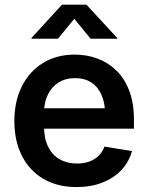

<svg xmlns="http://www.w3.org/2000/svg" viewBox="-20 -777 623 809"><path d="M302.7 11.2Q221.7 11.2 162.8 -23.4Q104 -58.1 72.3 -120.6Q40.5 -183.1 40.5 -267.1Q40.5 -349.6 72 -412.8Q103.5 -476.1 160.9 -511.5Q218.3 -546.9 294.9 -546.9Q346.2 -546.9 391.4 -530Q436.5 -513.2 470.9 -479.2Q505.4 -445.3 524.9 -393.8Q544.4 -342.3 544.4 -272.9V-234.9H98.1V-320.8H481.4L422.9 -295.9Q422.9 -341.8 408.2 -376Q393.6 -410.2 365.5 -429Q337.4 -447.8 295.9 -447.8Q254.9 -447.8 225.6 -428.7Q196.3 -409.7 180.9 -376.7Q165.5 -343.8 165.5 -302.7V-244.6Q165.5 -194.3 182.6 -159.2Q199.7 -124 231.2 -106Q262.7 -87.9 304.7 -87.9Q333 -87.9 356 -96.2Q378.9 -104.5 395.3 -120.4Q411.6 -136.2 419.9 -159.2L536.1 -140.6Q523.9 -95.2 491.9 -61Q460 -26.9 411.6 -7.8Q363.3 11.2 302.7 11.2ZM224.1 -613.8H112.8V-617.2L241.2 -757.3H344.2L473.6 -617.2V-613.8H361.8L293 -697.8Z"/></svg>

Font: Inter 18pt SemiBold
Style: Regular
Weight: 600
Designer: Rasmus Andersson
Foundry: rsms
Version: Version 4.001;git-66647c0bb